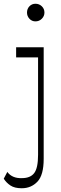

<svg xmlns="http://www.w3.org/2000/svg" viewBox="-70 -800 325 1024"><path d="M119 -686Q100 -686 87 -700Q74 -714 74 -733Q74 -753 87 -766.5Q100 -780 119 -780Q139 -780 153 -766.5Q167 -753 167 -733Q167 -714 153 -700Q139 -686 119 -686ZM46 204Q8 204 -14 189.5Q-36 175 -50 153L-31 117Q-5 152 47 150Q92 150 112.5 123Q133 96 133 26V-494H16V-548H163V47Q163 134 129.5 169Q96 204 46 204Z"/></svg>

Font: Savate ExtraLight
Style: Regular
Weight: 200
Designer: Max Esnée
Foundry: Plomb Type
Version: Version 2.000